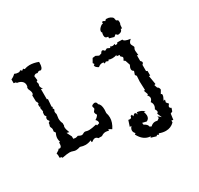

<svg xmlns="http://www.w3.org/2000/svg" viewBox="-161 -794 1210 1167"><g transform="rotate(-30 444.5 -210.5)"><path d="M335 7.8H310.1Q302.2 -2.9 291.5 -2.9Q280.8 -2.9 268.6 7.8H262.2L262.7 -4.4Q242.7 4.4 222.2 4.4Q206.5 4.4 186 -2.4Q168.5 3.4 155.8 3.4Q147.5 3.4 136.7 -0.7Q126 -4.9 114.3 -4.9Q96.2 -4.9 62 2L55.7 -6.8L50.8 -4.9Q47.4 -4.9 45.4 -10.7L46.4 -19Q46.4 -29.8 43 -38.1L65.9 -52.7L65.4 -57.6L75.2 -55.7Q89.8 -55.7 89.8 -82V-88.9L97.2 -90.3Q92.8 -102.1 92.8 -114.3Q92.8 -132.3 103 -150.9L94.7 -163.1L96.7 -177.2Q96.7 -184.6 93.5 -190.4Q90.3 -196.3 90.3 -200.7Q90.3 -205.1 92.5 -209.2Q94.7 -213.4 94.7 -223.6Q104.5 -227.5 104.5 -231.9Q104.5 -234.9 100.3 -238.3Q96.2 -241.7 96.2 -250.5Q96.2 -261.2 103 -263.7L94.7 -277.8L96.2 -296.9Q99.6 -296.9 99.6 -303.7L95.2 -328.1L101.1 -335L94.7 -336.4L95.2 -354Q100.1 -354 100.1 -358.4Q100.1 -363.3 92.8 -376L91.8 -418.5Q99.6 -421.4 99.6 -431.6Q99.6 -443.8 88.9 -464.8L89.4 -476.6Q93.8 -478 93.8 -490.2Q93.8 -508.8 79.6 -519.5Q67.9 -528.8 47.4 -530.8L47.9 -532.7Q47.9 -538.1 30.8 -539.1V-565.9Q46.9 -571.8 62 -586.9Q74.2 -580.6 88.9 -580.6Q97.2 -580.6 99.6 -583.7Q102.1 -586.9 104.5 -586.9Q107.9 -586.9 113.3 -578.6L124.5 -586.9L131.8 -579.6Q150.9 -586.4 168.5 -586.4Q197.8 -586.4 229.5 -574.2V-567.9Q229.5 -530.3 212.9 -524.4L203.1 -526.9Q194.8 -526.9 188 -520L178.2 -522Q169.4 -522 161.1 -513.7L165 -482.4Q156.7 -480 156.7 -474.6L160.6 -460L157.2 -447.3Q157.2 -438.5 168 -420.4L156.7 -426.3V-353L163.1 -352.1L159.2 -301.3L164.1 -295.4L159.2 -286.6Q165 -282.7 165 -278.3Q165 -274.9 162.4 -271.5Q159.7 -268.1 159.7 -262.7Q159.7 -253.9 163.1 -246.6L159.2 -216.3Q159.2 -195.8 167.5 -180.2V-163.1Q164.6 -160.2 164.6 -152.8Q164.6 -137.2 175.3 -112.3L158.2 -116.7L175.8 -82V-65.4L189.9 -63Q198.7 -63 208.5 -67.4Q223.6 -58.6 233.4 -58.6Q237.8 -58.6 245.1 -63Q252.4 -67.4 257.3 -67.4Q263.2 -67.4 269.5 -65.2Q275.9 -63 287.1 -63Q303.7 -63 338.9 -71.3L341.8 -63.5L359.4 -68.8L360.4 -75.7Q360.4 -86.9 349.1 -96.7Q362.8 -103 374 -119.6Q365.7 -132.3 365.7 -140.1Q365.7 -145 372.1 -151.4Q378.4 -157.7 378.4 -162.1L374.5 -176.8Q374.5 -186 395 -190.4Q410.6 -189.9 411.6 -171.9Q429.2 -160.6 429.2 -124L427.7 -100.6Q433.6 -83.5 433.6 -66.4Q433.6 -32.2 410.2 2.9Q395 -7.8 389.6 -7.8Q387.2 -7.8 387.2 -4.9L388.7 1.5Q378.9 -3.4 366.2 -3.4Q350.6 -3.4 335 7.8ZM688.5 174.8Q667 174.8 643.1 166L637.2 174.3L629.4 168L621.6 174.8L585.9 164.1L591.3 157.2Q541 154.8 512.7 99.1L521 93.8Q509.3 83 509.3 69.8Q509.3 57.6 521 43.5L509.3 43.9L522.9 2.4L533.7 3.9Q546.4 3.9 546.4 -10.7L557.1 -14.2L561 -1Q570.3 -12.7 576.7 -12.7Q584.5 -12.7 588.9 2.9L590.8 -12.2Q625 -8.8 639.2 11.7L628.9 8.8Q634.8 24.4 634.8 36.1Q634.8 58.1 615.2 66.9L586.9 60.1L587.9 73.2Q613.8 86.4 613.8 101.6L625.5 107.9Q640.6 92.8 659.2 92.8L674.3 95.2L689 85L687 71.8L707.5 89.8L693.8 57.6Q702.1 53.7 702.1 45.9Q702.1 38.6 694.8 27.3Q703.6 14.2 703.6 1.5Q703.6 -11.2 694.8 -22.9Q707.5 -34.7 707.5 -46.4Q707.5 -57.6 696.8 -68.4L704.1 -73.2L692.9 -104.5L701.7 -103L699.2 -164.6L701.7 -203.6L693.8 -213.9L702.1 -238.8Q689.9 -243.7 689.9 -256.8Q689.9 -267.6 698.7 -283.2L687.5 -316.9L677.7 -323.7Q686 -336.4 686 -342.3Q686 -346.2 679.7 -350.8Q673.3 -355.5 673.3 -359.4L675.3 -365.7L654.8 -368.2L657.7 -376.5Q645.5 -370.1 627 -370.1Q611.3 -370.1 602.1 -375L597.2 -367.2L582 -373L570.3 -365.7L566.9 -375.5L557.6 -376.5Q542.5 -376.5 528.8 -364.3Q507.3 -375.5 507.3 -387.2L507.8 -391.1L515.1 -394L507.8 -404.8L523.4 -432.1L544.4 -434.6L564.9 -424.3L582.5 -429.2Q588.9 -442.4 596.7 -442.4Q604 -442.4 610.4 -431.6L627.4 -439.5L646.5 -430.7L649.9 -439.5Q657.7 -434.6 665.5 -434.6Q673.3 -434.6 681.2 -439.5L682.6 -430.2H686.5Q698.7 -430.2 699.7 -439L735.8 -438.5Q737.3 -422.9 782.2 -417Q765.1 -402.8 765.1 -391.1Q765.1 -385.7 770.8 -376.2Q776.4 -366.7 776.4 -363.3Q776.4 -360.8 772.9 -355.7Q769.5 -350.6 769.5 -339.8L772.9 -307.1L764.6 -312.5V-271.5Q773.4 -264.2 773.4 -257.3Q773.4 -250.5 764.6 -244.1V-200.7L772.9 -196.8V-164.1L764.6 -166L774.9 -104L765.6 -101.6L772.9 -80.1Q785.2 -74.7 786.1 -58.1L772 -34.2Q779.8 -33.7 779.8 -25.4Q779.8 -14.6 766.6 9.3L777.8 6.8L773.4 24.9L786.6 40.5Q776.4 50.8 776.4 58.1Q776.4 65.4 787.1 70.3L779.8 91.8L765.6 98.1L759.8 139.6L748 136.2L747.6 150.4Q723.1 174.8 688.5 174.8ZM701.7 -476.1 669.4 -485.4 669.9 -496.6Q647.9 -496.6 647.9 -517.1Q647.9 -529.8 651.4 -537.1Q647 -540 647 -545.4Q647 -558.6 661.1 -571.3Q671.9 -581.1 676.8 -581.1L679.2 -580.6Q682.1 -580.6 682.1 -585.4L681.6 -589.4Q681.6 -594.2 687.5 -594.2Q692.9 -594.2 697 -590.8Q701.2 -587.4 702.1 -587.4Q703.1 -587.4 704.1 -588.9Q707.5 -596.2 715.3 -596.2Q730 -596.2 741.5 -590.1Q752.9 -584 756.8 -577.6L760.7 -558.6L772.5 -552.7L774.4 -539.6Q774.4 -530.3 770 -522.5L768.1 -498L759.3 -500Q758.3 -478 727.1 -476.6L715.8 -487.3Z"/></g></svg>

Font: Truetypewriter PolyglOTT
Style: Regular
Weight: 400
Designer: Sergey Beatoff a.k.a. Sam_T
Version: Version 3.76